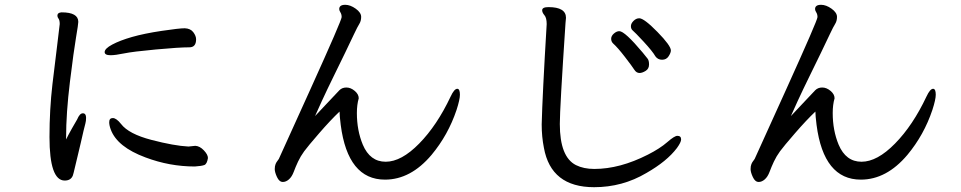

<svg xmlns="http://www.w3.org/2000/svg" viewBox="-20 -756 4040 807"><path d="M798.8 -56.2Q692.9 -56.2 591.8 -94.2Q473.1 -138.2 445.8 -210.9Q439 -229 439 -242.2Q439 -259.8 454.1 -259.8Q469.2 -259.8 488.8 -234.9Q521 -192.9 616.5 -168Q711.9 -143.1 772 -140.1L800.8 -143.1Q819.8 -142.1 836.9 -124Q854 -106 854 -91.8Q850.1 -66.9 839.1 -62.5Q828.1 -58.1 798.8 -56.2ZM444.8 -523.9Q419.9 -523.9 419.9 -537.1Q419.9 -551.8 451.9 -568.8Q483.9 -585.9 534.9 -600.6Q585.9 -615.2 659.4 -626.2Q732.9 -637.2 756.8 -637.2Q780.8 -636.2 792.5 -620.6Q804.2 -605 804.2 -590.8Q804.2 -557.1 775.9 -557.1Q732.9 -557.1 635.5 -548.1Q538.1 -539.1 501.5 -531.5Q464.8 -523.9 444.8 -523.9ZM252 2.9Q188 2.9 188 -180.2Q188 -294.9 200.4 -401.9Q212.9 -508.8 220 -563Q227.1 -617.2 231 -654.8Q231 -670.9 226.1 -677.5Q221.2 -684.1 221.2 -689.9Q221.2 -703.1 238.8 -704.1Q309.1 -704.1 309.1 -664.1Q309.1 -654.8 299.6 -598.9Q290 -543 273.9 -411.9Q257.8 -280.8 257.8 -176.8V-169.9Q265.1 -185.1 282.2 -215.8Q300.8 -248 304.2 -253.9Q314.9 -279.8 328.1 -279.8Q341.8 -279.8 341.8 -261.2Q341.8 -247.1 338.9 -237.1Q335.9 -227.1 331.1 -206.1Q326.2 -185.1 319.6 -156Q313 -127 305.9 -98.4Q298.8 -69.8 293.9 -48.3Q289.1 -26.9 286.1 -18.1Q277.8 2.9 252 2.9Z M1168.9 8.8Q1153.8 8.8 1144.3 -11.7Q1134.8 -32.2 1134.8 -45.2Q1134.8 -58.1 1138.4 -66.7Q1142.1 -75.2 1146 -79.6Q1149.9 -84 1151.9 -87.9Q1153.8 -91.8 1284.9 -381.3Q1416 -670.9 1416 -684.1Q1416 -695.8 1410.9 -703.9Q1405.8 -711.9 1405.8 -717.8Q1405.8 -735.8 1431.2 -735.8Q1452.1 -735.8 1475.1 -719.5Q1498 -703.1 1498 -685.1Q1498 -668 1490.5 -656Q1482.9 -644 1468 -612.5Q1453.1 -581.1 1430.7 -534.4Q1408.2 -487.8 1382.1 -434.8Q1356 -381.8 1332 -329.8Q1308.1 -277.8 1304.2 -268.1L1349.1 -315.9Q1395 -365.2 1406.5 -376.7Q1418 -388.2 1436 -388.2Q1454.1 -388.2 1470.9 -374Q1487.8 -359.9 1487.8 -342.8Q1480 -315.9 1480 -280.8Q1480 -208 1504.9 -147.9Q1535.2 -76.2 1601.1 -76.2Q1667 -76.2 1741.9 -152.6Q1816.9 -229 1874 -350.1Q1889.2 -382.8 1901.9 -382.8Q1913.1 -382.8 1913.1 -357.9Q1913.1 -337.9 1898.9 -293.9Q1863.8 -189 1793.9 -105Q1706.1 -1 1598.1 -1Q1441.9 -1 1412.1 -231Q1407.2 -270 1407.2 -287.1Q1369.1 -251 1321.5 -196Q1273.9 -141.1 1258.5 -120.1Q1243.2 -99.1 1232.7 -76.7Q1222.2 -54.2 1214.6 -33.7Q1207 -13.2 1194.6 -2.2Q1182.1 8.8 1168.9 8.8Z M2668 -449.2Q2654.8 -449.2 2646 -463.1Q2637.2 -477.1 2606.7 -516.6Q2576.2 -556.2 2557.1 -573.2Q2548.8 -581.1 2548.8 -593Q2548.8 -605 2560.3 -615Q2571.8 -625 2583 -625Q2606 -625 2681.2 -535.2Q2695.8 -517.1 2701.9 -509.5Q2708 -502 2708 -484.9Q2708 -466.8 2693.6 -458Q2679.2 -449.2 2668 -449.2ZM2734.9 -519Q2722.2 -541 2685.1 -581.1Q2647.9 -621.1 2639.9 -627.4Q2631.8 -633.8 2631.8 -646Q2631.8 -657.2 2642.8 -668.2Q2653.8 -679.2 2667 -679.2Q2687 -679.2 2743.4 -621.6Q2799.8 -564 2799.8 -543.9Q2799.8 -534.2 2790.3 -519.5Q2780.8 -504.9 2762.9 -504.9Q2745.1 -504.9 2734.9 -519ZM2477.1 30.8Q2295.9 30.8 2266.1 -134.8Q2256.8 -181.2 2256.8 -232.9Q2259.8 -355 2277.8 -654.8Q2277.8 -681.2 2268.3 -692.1Q2258.8 -703.1 2258.8 -712.9Q2258.8 -726.1 2285.2 -726.1Q2358.9 -726.1 2358.9 -681.2L2356.9 -659.2Q2333 -300.8 2333 -234.9Q2333 -96.2 2400.9 -62Q2433.1 -45.9 2478 -45.9Q2585 -45.9 2703.1 -106Q2753.9 -131.8 2784.4 -158.4Q2814.9 -185.1 2827.1 -185.1Q2842.8 -185.1 2842.8 -169.9Q2842.8 -158.2 2825.2 -133.8Q2783.2 -78.1 2696.8 -28.8Q2596.2 30.8 2477.1 30.8Z M3168.9 8.8Q3153.8 8.8 3144.3 -11.7Q3134.8 -32.2 3134.8 -45.2Q3134.8 -58.1 3138.4 -66.7Q3142.1 -75.2 3146 -79.6Q3149.9 -84 3151.9 -87.9Q3153.8 -91.8 3284.9 -381.3Q3416 -670.9 3416 -684.1Q3416 -695.8 3410.9 -703.9Q3405.8 -711.9 3405.8 -717.8Q3405.8 -735.8 3431.2 -735.8Q3452.1 -735.8 3475.1 -719.5Q3498 -703.1 3498 -685.1Q3498 -668 3490.5 -656Q3482.9 -644 3468 -612.5Q3453.1 -581.1 3430.7 -534.4Q3408.2 -487.8 3382.1 -434.8Q3356 -381.8 3332 -329.8Q3308.1 -277.8 3304.2 -268.1L3349.1 -315.9Q3395 -365.2 3406.5 -376.7Q3418 -388.2 3436 -388.2Q3454.1 -388.2 3470.9 -374Q3487.8 -359.9 3487.8 -342.8Q3480 -315.9 3480 -280.8Q3480 -208 3504.9 -147.9Q3535.2 -76.2 3601.1 -76.2Q3667 -76.2 3741.9 -152.6Q3816.9 -229 3874 -350.1Q3889.2 -382.8 3901.9 -382.8Q3913.1 -382.8 3913.1 -357.9Q3913.1 -337.9 3898.9 -293.9Q3863.8 -189 3793.9 -105Q3706.1 -1 3598.1 -1Q3441.9 -1 3412.1 -231Q3407.2 -270 3407.2 -287.1Q3369.1 -251 3321.5 -196Q3273.9 -141.1 3258.5 -120.1Q3243.2 -99.1 3232.7 -76.7Q3222.2 -54.2 3214.6 -33.7Q3207 -13.2 3194.6 -2.2Q3182.1 8.8 3168.9 8.8Z"/></svg>

Font: LXGW WenKai Screen
Style: Regular
Weight: 400
Designer: LXGW / Fontworks Inc.
Foundry: LXGW / Fontworks Inc.
Version: Version 1.510;January 18,2025